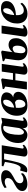

<svg xmlns="http://www.w3.org/2000/svg" viewBox="1678 -2260 591 3994"><g transform="rotate(-90 1974.0 -263.5)"><path d="M136 10Q96.5 10 64.5 -3Q32.5 -16 14.2 -40.2Q-4 -64.5 -3 -98Q-2 -135.5 17.2 -163.5Q36.5 -191.5 66.8 -212.8Q97 -234 131.2 -252Q165.5 -270 195.5 -288Q230.5 -308.5 248 -336.5Q265.5 -364.5 266.5 -398Q267 -421 255.8 -434.8Q244.5 -448.5 227.5 -454.8Q210.5 -461 194 -461Q161 -461 130.5 -450Q100 -439 73.5 -421L59 -461Q85 -483 120 -500Q155 -517 196.5 -526.5Q238 -536 282.5 -536Q356 -536 393.8 -508.8Q431.5 -481.5 430 -435.5Q429 -401 410.8 -374.2Q392.5 -347.5 363.2 -326Q334 -304.5 300.5 -286.2Q267 -268 235 -250.5Q212 -237.5 195 -222Q178 -206.5 169 -187.8Q160 -169 159 -144.5Q158.5 -120.5 170 -104.8Q181.5 -89 200 -81Q218.5 -73 237 -73Q270 -73 297 -84.2Q324 -95.5 359 -125L367 -82Q340 -50 302.5 -29.8Q265 -9.5 222.5 0.2Q180 10 136 10Z M881.5 -99Q878.5 -79 886 -73Q893.5 -67 900.5 -67Q909 -67 920.5 -72Q932 -77 946.5 -89L959.5 -61Q947.5 -47 924.5 -30.2Q901.5 -13.5 870 -1.2Q838.5 11 799.5 11Q753 11 731 -10.5Q709 -32 715 -68.5L778 -474.5H657Q640.5 -391 624.8 -315.8Q609 -240.5 591.2 -179.2Q573.5 -118 550 -76Q525 -31.5 496.8 -11.8Q468.5 8 435 8Q418.5 8 404.8 5Q391 2 384 -2L424 -142Q430 -140.5 437.8 -137.8Q445.5 -135 454.5 -132.8Q463.5 -130.5 472.5 -130.5Q489.5 -130.5 503.2 -142.2Q517 -154 528.8 -173.8Q540.5 -193.5 549.8 -219.5Q559 -245.5 566.5 -273.5Q575.5 -307.5 582.2 -342.2Q589 -377 594 -407Q599 -437 602.5 -456.5L510 -489.5L517.5 -523H948.5Z M1457.5 -99Q1455 -80.5 1459.8 -73.8Q1464.5 -67 1474 -67Q1484 -67 1494.2 -71.8Q1504.5 -76.5 1518.5 -89L1531.5 -60.5Q1519.5 -45.5 1498 -28.8Q1476.5 -12 1447 -0.5Q1417.5 11 1380.5 11Q1340 11 1322.5 -11Q1305 -33 1306 -62L1310.5 -94Q1299.5 -70 1278.5 -46Q1257.5 -22 1228.2 -5.5Q1199 11 1162 11Q1114 11 1076.2 -11.5Q1038.5 -34 1016.8 -76.5Q995 -119 995 -179Q995 -235.5 1008.5 -288Q1022 -340.5 1048.5 -385.2Q1075 -430 1114.8 -463.5Q1154.5 -497 1206.8 -515.8Q1259 -534.5 1323.5 -534.5Q1354 -534.5 1381.5 -528Q1409 -521.5 1430.5 -513.5L1520 -532.5ZM1353 -478.5Q1348.5 -484 1339.5 -489Q1330.5 -494 1316.5 -494Q1280.5 -494 1254.8 -473.2Q1229 -452.5 1211.8 -417.8Q1194.5 -383 1184.5 -340Q1174.5 -297 1170.5 -252.5Q1166.5 -208 1166.5 -168Q1166.5 -127.5 1173.8 -104.2Q1181 -81 1193.5 -71.2Q1206 -61.5 1221 -61.5Q1232.5 -61.5 1244.8 -69.5Q1257 -77.5 1268.5 -91.2Q1280 -105 1290 -123.5Q1300 -142 1307 -162.5Z M1774 11Q1717 11 1676.8 -5.5Q1636.5 -22 1611.2 -52Q1586 -82 1574.2 -121.2Q1562.5 -160.5 1562.5 -206Q1562.5 -284.5 1589.2 -346Q1616 -407.5 1661.5 -450.5Q1707 -493.5 1763.8 -515.8Q1820.5 -538 1880 -538Q1941 -538 1978 -522.2Q2015 -506.5 2032 -481.5Q2049 -456.5 2049 -428.5Q2049 -398.5 2038.2 -370.5Q2027.5 -342.5 2004.5 -319.8Q1981.5 -297 1945 -284Q1979.5 -284 2005.2 -271.5Q2031 -259 2045.8 -235.8Q2060.5 -212.5 2060.5 -180.5Q2060.5 -144 2041.8 -109.8Q2023 -75.5 1987 -48Q1951 -20.5 1897.5 -4.8Q1844 11 1774 11ZM1800.5 -32Q1825.5 -32 1847 -48Q1868.5 -64 1882 -92.5Q1895.5 -121 1896.5 -159.5Q1897 -188.5 1889.2 -206Q1881.5 -223.5 1868.5 -233Q1855.5 -242.5 1841 -247.5Q1830 -245.5 1818.2 -243Q1806.5 -240.5 1794.8 -238Q1783 -235.5 1772 -234.5Q1761.5 -233 1751 -231.5Q1740.5 -230 1730 -228.5Q1729 -218 1728 -204.2Q1727 -190.5 1727 -178.5Q1727 -141.5 1733.8 -108Q1740.5 -74.5 1756.8 -53.2Q1773 -32 1800.5 -32ZM1732 -264.5Q1750.5 -267.5 1767.8 -273.5Q1785 -279.5 1799.2 -287Q1813.5 -294.5 1822 -302Q1848 -320 1864.5 -342Q1881 -364 1888.5 -388.2Q1896 -412.5 1896 -437.5Q1896 -466 1887 -479.8Q1878 -493.5 1855.5 -493.5Q1830.5 -493.5 1809.2 -477.8Q1788 -462 1771.8 -432Q1755.5 -402 1745.2 -359.8Q1735 -317.5 1732 -264.5Z M2583.5 -99Q2581.5 -80.5 2587.2 -73.8Q2593 -67 2601 -67Q2609.5 -67 2620 -71.5Q2630.5 -76 2646 -89L2658.5 -61Q2648.5 -49 2627.8 -32Q2607 -15 2574.8 -2Q2542.5 11 2498.5 11Q2476.5 11 2456.8 3.2Q2437 -4.5 2426 -22.5Q2415 -40.5 2418.5 -70.5L2442.5 -239.5H2301.5L2268.5 0H2108.5L2170 -451L2116.5 -477L2121.5 -504L2314.5 -535.5L2339 -517.5L2308 -290H2449L2481 -522.5H2641.5Z M3290 11Q3266 11 3246.5 3.8Q3227 -3.5 3216.5 -18.2Q3206 -33 3209 -56Q3210.5 -64 3212.8 -80Q3215 -96 3218.5 -119.5Q3222 -143 3226.5 -174Q3231 -205 3236.5 -243Q3242 -281 3248 -325.2Q3254 -369.5 3261 -419.8Q3268 -470 3275 -526.5H3438L3377.5 -99Q3375 -81 3379.2 -74Q3383.5 -67 3393.5 -67Q3404 -67 3414.2 -72Q3424.5 -77 3438.5 -89L3451.5 -60.5Q3439.5 -46 3417.8 -29.2Q3396 -12.5 3364.2 -0.8Q3332.5 11 3290 11ZM2917.5 11Q2869 11 2829 -2.8Q2789 -16.5 2761.2 -46Q2733.5 -75.5 2722.5 -122.8Q2711.5 -170 2721 -237.5L2751.5 -450.5L2695.5 -477L2700 -504L2889 -535.5L2918 -519L2885 -298.5Q2901.5 -321 2925.2 -339.8Q2949 -358.5 2978 -370Q3007 -381.5 3038 -381.5Q3075.5 -381.5 3107 -366.5Q3138.5 -351.5 3157.5 -317Q3176.5 -282.5 3176.5 -224.5Q3176.5 -171.5 3155.5 -128.2Q3134.5 -85 3098 -53.8Q3061.5 -22.5 3015.2 -5.8Q2969 11 2917.5 11ZM2925.5 -31Q2955.5 -31 2976.8 -55.2Q2998 -79.5 3009.5 -119.2Q3021 -159 3021 -205.5Q3021 -247.5 3004.8 -271.8Q2988.5 -296 2957 -296Q2945.5 -296 2931.8 -290.2Q2918 -284.5 2904.5 -275.2Q2891 -266 2880.5 -254Q2877 -235 2874 -214.5Q2871 -194 2867 -167Q2860.5 -116 2866.8 -86.2Q2873 -56.5 2889 -43.8Q2905 -31 2925.5 -31Z M3913 -102.5Q3899.5 -82.5 3868.5 -55.5Q3837.5 -28.5 3790.8 -8.2Q3744 12 3682 12Q3628.5 12 3590.5 -6.2Q3552.5 -24.5 3528.2 -54.8Q3504 -85 3492.8 -123Q3481.5 -161 3481.5 -200Q3481 -274 3504.5 -335.8Q3528 -397.5 3570.5 -443Q3613 -488.5 3670.2 -513.8Q3727.5 -539 3795 -539Q3849.5 -539 3883 -524.2Q3916.5 -509.5 3932.2 -484.2Q3948 -459 3948 -427.5Q3948.5 -381 3929 -347.5Q3909.5 -314 3876.8 -291.5Q3844 -269 3805 -255.2Q3766 -241.5 3726.8 -235.2Q3687.5 -229 3655.5 -228Q3653.5 -192.5 3658 -162.5Q3662.5 -132.5 3674 -110.8Q3685.5 -89 3705.2 -76.8Q3725 -64.5 3753.5 -64.5Q3787 -64.5 3813.2 -75.5Q3839.5 -86.5 3859.2 -103Q3879 -119.5 3892.5 -135.5ZM3759 -493.5Q3734 -493.5 3716 -471.2Q3698 -449 3685.8 -414Q3673.5 -379 3666.2 -339Q3659 -299 3656.5 -263.5Q3672.5 -266 3691.8 -274.8Q3711 -283.5 3730 -297.8Q3749 -312 3765 -331.8Q3781 -351.5 3790.5 -376.5Q3800 -401.5 3799.5 -431.5Q3799 -466 3788 -479.8Q3777 -493.5 3759 -493.5Z"/></g></svg>

Font: Merriweather 96pt Black
Style: Italic
Weight: 900
Italic angle: -7.8°
Version: Version 2.101